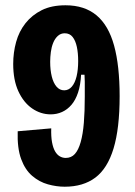

<svg xmlns="http://www.w3.org/2000/svg" viewBox="-20 -693 511 727"><path d="M225 14Q194 14 161.5 5Q129 -4 102 -27Q75 -50 60 -91Q45 -132 47 -196L174 -207Q173 -176 177 -154.5Q181 -133 188.5 -120Q196 -107 206.5 -101Q217 -95 229 -95Q250 -95 263.5 -110Q277 -125 285.5 -155Q294 -185 297.5 -228Q301 -271 301 -327Q301 -340 301 -354.5Q301 -369 301 -383.5Q301 -398 300 -410H287Q285 -371 275.5 -342.5Q266 -314 250.5 -296Q235 -278 215 -269Q195 -260 172 -260Q134 -260 101.5 -282.5Q69 -305 49.5 -347.5Q30 -390 30 -451Q30 -494 41 -534Q52 -574 76.5 -605Q101 -636 138 -654.5Q175 -673 228 -673Q300 -673 345.5 -635Q391 -597 412 -520.5Q433 -444 433 -329Q433 -207 410 -131Q387 -55 341 -20.5Q295 14 225 14ZM223 -351Q240 -351 252 -365Q264 -379 270 -404Q276 -429 276 -462Q276 -492 271 -515.5Q266 -539 255 -553Q244 -567 225 -567Q210 -567 199 -557Q188 -547 181.5 -531Q175 -515 172.5 -496Q170 -477 170 -459Q170 -428 176 -403.5Q182 -379 194 -365Q206 -351 223 -351Z"/></svg>

Font: Bricolage Grotesque 24pt Condensed
Style: Bold
Weight: 700
Width: 3
Designer: Mathieu Triay
Foundry: Atelier Triay
Version: Version 1.001;gftools[0.9.33.dev8+g029e19f]